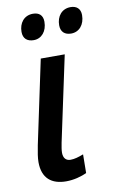

<svg xmlns="http://www.w3.org/2000/svg" viewBox="-86 -788 507 844"><g transform="rotate(-10 167.5 -365.5)"><path d="M107 -626C142 -626 167 -655 167 -698C167 -727 150 -741 123 -741C83 -741 60 -710 60 -671C60 -641 78 -626 107 -626ZM274 -626C310 -626 335 -655 335 -698C335 -727 317 -741 291 -741C251 -741 228 -710 228 -671C228 -641 246 -626 274 -626ZM140 10C173 10 208 1 232 -11L233 -94C212 -86 193 -80 175 -80C154 -80 143 -94 143 -117C143 -130 146 -144 149 -161L230 -541H123L44 -168C38 -138 34 -113 34 -94C34 -22 75 10 140 10Z"/></g></svg>

Font: Noto Sans Display SemiCondensed Medium
Style: Italic
Weight: 500
Width: 4
Italic angle: -12°
Designer: Monotype Design Team
Foundry: Monotype Imaging Inc.
Version: Version 1.900